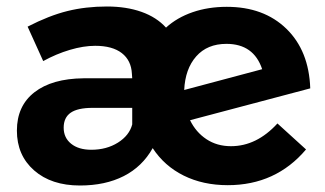

<svg xmlns="http://www.w3.org/2000/svg" viewBox="-20 -564 1001 591"><path d="M834 -184 922 -104Q829 6 681 6Q605 6 545.5 -23.5Q486 -53 450 -108Q418 -51 361 -22Q304 7 226 7Q138 7 85 -39.5Q32 -86 32 -162Q32 -238 86 -280Q140 -322 237 -323H387L386 -337Q384 -378 355 -400.5Q326 -423 273 -423Q237 -423 195 -410.5Q153 -398 113 -376L65 -482Q131 -516 187.5 -530Q244 -544 309 -544Q369 -544 415.5 -527.5Q462 -511 491 -479Q525 -510 573 -526.5Q621 -543 678 -543Q792 -543 861.5 -475.5Q931 -408 935 -292L565 -194Q583 -157 615.5 -135.5Q648 -114 691 -114Q770 -114 834 -184ZM547 -287 787 -351Q761 -429 677 -429Q618 -429 584 -390.5Q550 -352 547 -287ZM387 -232H265Q219 -232 197.5 -217Q176 -202 176 -171Q176 -140 199 -121.5Q222 -103 261 -103Q308 -103 343 -125Q378 -147 387 -181Z"/></svg>

Font: TypoPRO Montserrat Alternates
Style: Regular
Weight: 600
Designer: Julieta Ulanovsky
Foundry: Julieta Ulanovsky
Version: Version 6.001